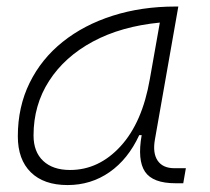

<svg xmlns="http://www.w3.org/2000/svg" viewBox="-20 -542 626 573"><path d="M181.6 10.3Q110.8 10.3 72 -27.8Q33.2 -65.9 33.2 -135.3Q33.2 -223.1 68.4 -294.7Q103.5 -366.2 167 -417Q230.5 -467.8 316.4 -495.1Q402.3 -522.5 503.4 -522.5H512.2L442.4 -126Q435.1 -85.4 450.4 -62.7Q465.8 -40 500.5 -40H534.7L526.9 4.9H503.9Q436 4.9 412.8 -29.5Q389.6 -64 402.8 -138.7H395.5Q362.3 -66.9 306.9 -28.3Q251.5 10.3 181.6 10.3ZM189 -34.7Q274.9 -34.7 339.8 -105.5Q404.8 -176.3 427.2 -306.2L457 -474.6Q341.8 -463.4 257.3 -418Q172.9 -372.6 126.5 -300.5Q80.1 -228.5 80.1 -137.7Q80.1 -88.9 108.9 -61.8Q137.7 -34.7 189 -34.7Z"/></svg>

Font: Cascadia Code NF ExtraLight
Style: Italic
Weight: 200
Italic angle: -10°
Monospace: yes
Designer: Aaron Bell
Foundry: Saja Typeworks
Version: Version 2404.023; ttfautohint (v1.8.4)